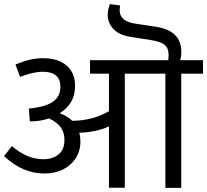

<svg xmlns="http://www.w3.org/2000/svg" viewBox="-24 -907 1000 927"><path d="M956.1 -551.3H851.1V0H774.4V-551.3H578.6V-0.5H502V-296.9Q470.2 -281.7 431.6 -274.2Q393.1 -266.6 358.9 -266.1Q364.3 -246.1 364.3 -224.6Q364.3 -177.7 341.1 -142.3Q317.9 -106.9 278.6 -88.1Q239.3 -69.3 191.4 -69.3Q138.7 -69.3 90.3 -89.6Q42 -109.9 -4.4 -153.3L33.7 -201.7Q106.9 -138.2 184.6 -138.2Q231.4 -138.2 259.3 -161.9Q287.1 -185.5 287.1 -230.5Q287.1 -267.1 269.5 -292Q252 -316.9 212.4 -335.4Q169.9 -320.8 120.1 -320.8L115.2 -382.8Q128.9 -383.8 154.3 -388.2Q213.4 -398.4 240.5 -422.9Q267.6 -447.3 267.6 -487.8Q267.6 -560.5 182.6 -560.5Q135.7 -560.5 72.8 -535.6L50.8 -595.2Q85.9 -610.4 118.4 -618.2Q150.9 -626 185.5 -626Q231.9 -626 266.4 -610.4Q300.8 -594.7 319.6 -565.2Q338.4 -535.6 338.4 -494.1Q338.4 -448.7 320.1 -416.3Q301.8 -383.8 264.2 -360.4Q301.8 -346.7 324.7 -323.7Q424.3 -324.7 502 -370.1V-551.3H410.6V-616.2H956.1ZM790 -640.1Q790 -662.6 782.5 -676.5Q774.9 -690.4 755.9 -699.5Q736.8 -708.5 702.1 -713.9L608.9 -728.5Q551.3 -737.3 523.7 -766.8Q496.1 -796.4 496.1 -835.9Q496.1 -861.8 506.8 -887.2L555.2 -880.9L554.7 -871.1Q553.7 -860.4 553.7 -856.9Q553.7 -831.5 572 -814.9Q590.3 -798.3 634.3 -792L720.2 -779.3Q787.1 -770 819.3 -739.7Q851.6 -709.5 851.6 -655.8Q851.6 -636.7 846.7 -617.9Q841.8 -599.1 829.1 -576.7L784.7 -589.4Q790 -620.6 790 -640.1Z"/></svg>

Font: Varta
Style: Regular
Weight: 400
Designer: Joana Correia, Viktoriya Grabowska, Eben Sorkin
Foundry: Sorkin Type
Version: Version 1.002; ttfautohint (v1.3) -l 8 -r 24 -G 200 -x 12 -H